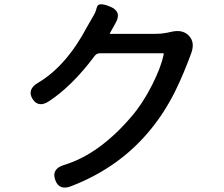

<svg xmlns="http://www.w3.org/2000/svg" viewBox="-20 -821 1040 890"><path d="M310 42Q254 64 236 13Q218 -38 276 -56Q439 -105 588 -279Q641 -340 685 -427Q726 -508 739 -569Q740 -574 735 -574H443Q428 -574 419 -562Q316 -424 209 -353Q159 -319 131 -362Q104 -406 156 -437Q288 -515 385 -699Q400 -726 416 -753Q423 -764 429.5 -788.5Q436 -813 491 -790Q547 -767 515 -713L490 -668Q487 -664 492 -664H700Q727 -664 753 -669L781 -675Q830 -684 857 -654Q884 -624 867 -576Q833 -482 792 -398Q743 -300 680 -223Q536 -45 310 42Z"/></svg>

Font: Resource Han Rounded JP Medium
Style: Regular
Weight: 500
Designer: Cyano Hao (round all glyphs); Ryoko NISHIZUKA 西塚涼子 (kana, bopomofo & ideographs); Paul D. Hunt (Latin, Greek & Cyrillic)
Foundry: Cyano Hao
Version: 0.990